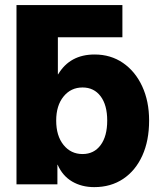

<svg xmlns="http://www.w3.org/2000/svg" viewBox="-20 -748 651 779"><path d="M362.3 11.2Q311.5 11.2 272.7 -11.5Q233.9 -34.2 213.9 -79.6H212.9V0H46.9V-727.5H476.6V-596.7H214.8V-446.3H215.8Q263.7 -526.9 363.8 -526.9Q429.2 -526.9 479 -492.7Q528.8 -458.5 556.9 -397.9Q585 -337.4 585 -258.8Q585 -177.2 557.4 -116.5Q529.8 -55.7 479.7 -22.2Q429.7 11.2 362.3 11.2ZM314.9 -123Q361.3 -123 388.2 -159.2Q415 -195.3 415 -258.8Q415 -321.8 388.2 -357.4Q361.3 -393.1 314.9 -393.1Q267.6 -393.1 237.8 -356.4Q208 -319.8 208 -258.8Q208 -196.8 237.8 -159.9Q267.6 -123 314.9 -123Z"/></svg>

Font: Inter Display ExtraBold
Style: Regular
Weight: 800
Designer: Rasmus Andersson
Foundry: rsms
Version: Version 4.000;git-a52131595